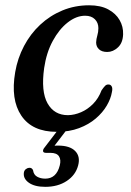

<svg xmlns="http://www.w3.org/2000/svg" viewBox="-20 -488 496 726"><path d="M302 -428.5Q268.5 -428.5 236 -403Q203.5 -377.5 179.5 -333.2Q155.5 -289 147 -231Q134.5 -142 159.8 -97.2Q185 -52.5 237 -52.5Q262 -53 286.8 -63.8Q311.5 -74.5 332 -95.2Q352.5 -116 364 -146.5Q372 -158 377.5 -163.5Q383 -169 390.5 -168.5Q398.5 -168.5 402.5 -161Q406.5 -153.5 403 -139Q399 -115 383.8 -88.8Q368.5 -62.5 342.2 -40Q316 -17.5 279 -3.5Q242 10.5 194.5 10.5Q102 10.5 60.8 -50.5Q19.5 -111.5 37.5 -215.5Q46.5 -268 70.8 -314Q95 -360 132 -394.5Q169 -429 216 -448.5Q263 -468 317 -468Q360.5 -468 389.2 -452.5Q418 -437 432.2 -412.2Q446.5 -387.5 445.5 -358.5Q444.5 -326 426 -308.8Q407.5 -291.5 385.5 -291.5Q365 -291.5 354.2 -301.8Q343.5 -312 343.5 -327.5Q344 -340.5 348 -353.8Q352 -367 352 -381.5Q352 -402 338.8 -415.2Q325.5 -428.5 302 -428.5ZM206 -5.5H238.5L180 71L161.5 65Q169.5 63.5 178.5 63Q187.5 62.5 199.5 62.5Q244 62.5 264.2 83Q284.5 103.5 275.5 137.5Q266 174 232.5 196.2Q199 218.5 151 218.5Q110.5 218.5 88.5 202.5Q66.5 186.5 70.5 163.5Q72 156 77.8 151.5Q83.5 147 90 146.5Q96 146 99.8 148.8Q103.5 151.5 105 156Q107.5 173 120.5 180.2Q133.5 187.5 151 187.5Q193.5 187.5 206 137.5Q211.5 116 203 103Q194.5 90 171 90H154.5Q143.5 90 142.8 83.5Q142 77 149 69Z"/></svg>

Font: Fraunces
Style: Italic
Weight: 400
Italic angle: -16°
Version: Version 1.000;[b76b70a41]